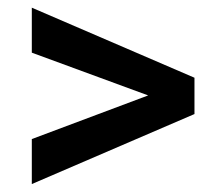

<svg xmlns="http://www.w3.org/2000/svg" viewBox="-20 -558 561 498"><path d="M364.3 -310.5 62.5 -421.4V-538.1L484.4 -356.4V-262.2L62.5 -80.6V-197.3Z"/></svg>

Font: Vazir Medium FD-UI
Style: Medium-FD-UI
Weight: 500
Designer: Saber Rastikerdar
Foundry: Saber Rastikerdar
Version: Version 30.1.0